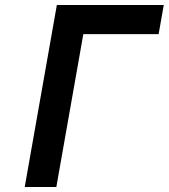

<svg xmlns="http://www.w3.org/2000/svg" viewBox="-20 -745 672 765"><path d="M206.5 -725H632.5L612 -609H312L204.5 0H78.5Z"/></svg>

Font: JuliaMono BoldItalic
Style: Regular
Weight: 700
Italic angle: -9°
Monospace: yes
Designer: cormullion
Foundry: corm
Version: Version 0.049; ttfautohint (v1.8.4)